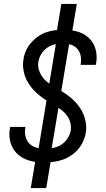

<svg xmlns="http://www.w3.org/2000/svg" viewBox="-20 -858 540 980"><path d="M209 -29Q184 -29 159.5 -32Q135 -35 112.5 -44.5Q90 -54 72.5 -69Q55 -84 44 -105Q33 -126 29.5 -150.5Q26 -175 30 -200Q31 -202 31.5 -204.5Q32 -207 32 -210H110Q110 -208 109.5 -206.5Q109 -205 109 -204Q105 -182 110.5 -160.5Q116 -139 130.5 -124.5Q145 -110 166 -104.5Q187 -99 209 -99Q230 -99 251.5 -103Q273 -107 292 -119Q311 -131 324 -150.5Q337 -170 341 -191Q344 -212 339 -231.5Q334 -251 323 -266.5Q312 -282 297 -294Q282 -306 265.5 -316.5Q249 -327 232 -336.5Q215 -346 199.5 -357Q184 -368 169.5 -381Q155 -394 143 -408.5Q131 -423 121 -440Q111 -457 105.5 -475.5Q100 -494 98 -514.5Q96 -535 100 -556Q103 -578 112.5 -599Q122 -620 137 -638Q152 -656 171.5 -670Q191 -684 212.5 -692Q234 -700 256.5 -703Q279 -706 300 -706Q325 -706 349 -702.5Q373 -699 394 -690Q415 -681 432 -665.5Q449 -650 459 -629.5Q469 -609 472 -585Q475 -561 471 -537Q470 -534 469.5 -531.5Q469 -529 469 -527H391Q392 -528 392 -529.5Q392 -531 392 -533Q396 -554 391.5 -574.5Q387 -595 374 -609.5Q361 -624 341.5 -630Q322 -636 300 -636Q280 -636 259.5 -631.5Q239 -627 221 -614.5Q203 -602 191.5 -583.5Q180 -565 176 -544Q172 -520 180 -497Q188 -474 203.5 -456.5Q219 -439 238.5 -427Q258 -415 278 -403Q298 -391 317 -378Q336 -365 353 -349Q370 -333 383.5 -314.5Q397 -296 406 -274.5Q415 -253 418.5 -229Q422 -205 418 -180Q414 -157 404 -135.5Q394 -114 378 -95.5Q362 -77 341.5 -63.5Q321 -50 299 -42.5Q277 -35 254 -32Q231 -29 209 -29ZM137 102 167 -77H173L270 -663H304L265 -669L293 -838H372L342 -658H337L239 -72H206L244 -66L216 102Z"/></svg>

Font: Iosevka Curly Oblique
Style: Regular
Weight: 400
Italic angle: -9°
Monospace: yes
Designer: Belleve Invis
Foundry: Belleve Invis
Version: Version 11.1.0; ttfautohint (v1.8.3)